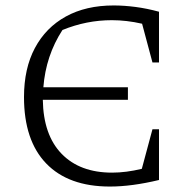

<svg xmlns="http://www.w3.org/2000/svg" viewBox="-20 -677 700 704"><path d="M383 7Q231 7 149.5 -77.5Q68 -162 68 -321Q68 -426 108 -501Q148 -576 221.5 -616.5Q295 -657 397 -657Q435 -657 477 -651.5Q519 -646 563 -634V-448H539L501 -590Q444 -603 390 -603Q297 -603 209 -567Q148 -473 139 -357H449V-311H137Q139 -182 206 -113Q273 -44 391 -44Q442 -44 500 -58L539 -203H563V-17Q463 7 383 7Z"/></svg>

Font: Piazzolla Light
Style: Regular
Weight: 300
Designer: Juan Pablo del Peral
Foundry: Huerta Tipografica
Version: Version 1.330